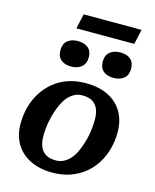

<svg xmlns="http://www.w3.org/2000/svg" viewBox="-137 -1030 916 1134"><g transform="rotate(15 321.5 -462.5)"><path d="M434 -209Q442 -233 446.5 -257.5Q451 -282 453.5 -306Q456 -330 456 -353Q456 -391 445 -418Q434 -445 410.5 -459.5Q387 -474 349 -474Q321 -474 299 -462Q277 -450 260.5 -430.5Q244 -411 231 -384Q218 -357 209 -327Q202 -304 197 -279Q192 -254 189.5 -230Q187 -206 187 -183Q187 -145 198 -118Q209 -91 233 -76.5Q257 -62 294 -62Q322 -62 344 -74Q366 -86 383 -105.5Q400 -125 412.5 -152Q425 -179 434 -209ZM38 -219Q38 -271 51 -320Q64 -369 90 -410.5Q116 -452 154 -483.5Q192 -515 241 -532Q290 -549 351 -549Q428 -549 485 -521.5Q542 -494 573.5 -441.5Q605 -389 605 -317Q605 -264 592 -215.5Q579 -167 553.5 -125.5Q528 -84 490 -53Q452 -22 402.5 -4.5Q353 13 292 13Q216 13 158.5 -15Q101 -43 69.5 -95Q38 -147 38 -219ZM238 -621Q278 -621 302 -641.5Q326 -662 326 -700Q326 -738 303 -757.5Q280 -777 240 -777Q200 -777 176.5 -757Q153 -737 153 -698Q153 -660 176 -640.5Q199 -621 238 -621ZM497 -621Q538 -621 561.5 -641.5Q585 -662 585 -700Q585 -738 562 -757.5Q539 -777 500 -777Q460 -777 436 -757Q412 -737 412 -698Q412 -660 435 -640.5Q458 -621 497 -621ZM231 -938H585L565 -847H211Z"/></g></svg>

Font: Roboto Serif 20pt SemiBold
Style: Italic
Weight: 600
Italic angle: -10°
Version: Version 1.007